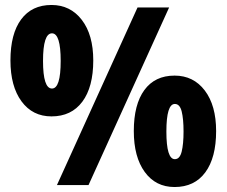

<svg xmlns="http://www.w3.org/2000/svg" viewBox="-20 -744 912 772"><path d="M187 -724Q263 -724 309 -664Q355 -604 355 -501Q355 -394 311 -335Q267 -276 187 -276Q111 -276 66.5 -336.5Q22 -397 22 -501Q22 -608 65 -666Q108 -724 187 -724ZM660 -714 336 0H209L533 -714ZM189 -610Q153 -610 153 -499Q153 -388 189 -388Q224 -388 224 -499Q224 -610 189 -610ZM682 -440Q758 -440 803.5 -380Q849 -320 849 -217Q849 -110 805.5 -51Q762 8 682 8Q606 8 562 -52.5Q518 -113 518 -217Q518 -324 560.5 -382Q603 -440 682 -440ZM683 -326Q649 -326 649 -215Q649 -104 683 -104Q703 -104 710.5 -134.5Q718 -165 718 -215Q718 -266 710.5 -296Q703 -326 683 -326Z"/></svg>

Font: Noto Sans Lao Looped Condensed Black
Style: Regular
Weight: 900
Width: 3
Designer: Mark Frömberg, Ben Mitchell
Foundry: The Fontpad Ltd
Version: Version 1.002; ttfautohint (v1.8.4.7-5d5b)